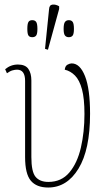

<svg xmlns="http://www.w3.org/2000/svg" viewBox="-20 -827 480 857"><path d="M195 10Q143 10 117.5 -20.5Q92 -51 92 -126V-466Q92 -516 56 -516Q47 -516 36 -513Q25 -510 11 -500L3 -518Q28 -539 60 -539Q93 -539 106.5 -519.5Q120 -500 120 -468V-126Q120 -60 139 -37.5Q158 -15 196 -15Q254 -15 289.5 -57Q325 -99 341 -168Q357 -237 357 -318Q357 -387 346 -428Q335 -469 315 -489.5Q295 -510 269 -516Q271 -533 281.5 -538.5Q292 -544 300 -544Q337 -544 359.5 -487Q382 -430 382 -319Q382 -159 330.5 -74.5Q279 10 195 10ZM194 -605 181 -609 199 -786Q200 -805 214.5 -806.5Q229 -808 244 -799V-787ZM124 -661Q112 -661 107 -668.5Q102 -676 102 -698Q102 -721 107 -729Q112 -737 124 -737Q136 -737 141.5 -729Q147 -721 147 -698Q147 -676 141.5 -668.5Q136 -661 124 -661ZM287 -661Q276 -661 270 -668.5Q264 -676 264 -698Q264 -721 270 -729Q276 -737 287 -737Q299 -737 304.5 -729Q310 -721 310 -698Q310 -676 304.5 -668.5Q299 -661 287 -661Z"/></svg>

Font: Noto Serif Condensed Thin
Style: Regular
Weight: 100
Width: 3
Designer: Monotype Design Team
Foundry: Monotype Imaging Inc.
Version: Version 2.013; ttfautohint (v1.8.4.7-5d5b)